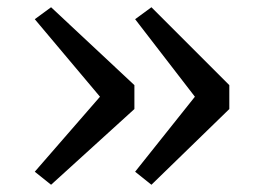

<svg xmlns="http://www.w3.org/2000/svg" viewBox="-20 -567 719 530"><path d="M398 -547 613 -332V-266L398 -57L353 -93L518 -300L353 -514ZM121 -547 351 -332V-266L121 -57L76 -93L256 -300L76 -514Z"/></svg>

Font: Merriweather Light
Style: Regular
Weight: 300
Designer: Eben Sorkin
Foundry: Eben Sorkin
Version: Version 2.100